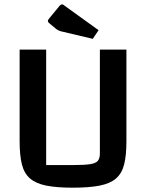

<svg xmlns="http://www.w3.org/2000/svg" viewBox="-20 -855 677 890"><path d="M318 15Q243 15 195 5.5Q147 -4 119.5 -27.5Q92 -51 81.5 -93Q71 -135 71 -199V-625H194V-90H323Q372 -90 398 -94Q424 -98 433.5 -109.5Q443 -121 443 -143V-625H566V-199Q566 -135 555.5 -93Q545 -51 517.5 -27.5Q490 -4 441.5 5.5Q393 15 318 15ZM410 -675 262 -710Q253 -713 249 -715Q245 -717 240 -721L210 -746Q202 -752 202 -758Q202 -763 210 -772L257 -829Q263 -835 268 -835Q271 -835 276 -831L437 -715Z"/></svg>

Font: Changa ExtraLight Medium
Style: Regular
Weight: 500
Version: Version 3.002; ttfautohint (v1.8.2)